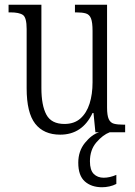

<svg xmlns="http://www.w3.org/2000/svg" viewBox="-20 -556 566 807"><path d="M233 10Q164 10 128 -36Q92 -82 92 -185V-434Q92 -482 76.5 -493Q61 -504 23 -504H16V-536H154V-186Q154 -113 175 -74Q196 -35 251 -35Q292 -35 318 -58Q344 -81 356.5 -120.5Q369 -160 369 -210V-426Q369 -462 362.5 -478.5Q356 -495 341 -499.5Q326 -504 300 -504H295V-536H430V-104Q430 -71 437 -55.5Q444 -40 459 -36Q474 -32 499 -32H506V0H381L373 -81H369Q326 10 233 10ZM409 231Q364 231 336.5 206.5Q309 182 309 128Q309 79 337 44.5Q365 10 396 0H441Q412 11 385 42.5Q358 74 358 122Q358 159 374 175Q390 191 416 191Q441 191 469 179V217Q456 224 440 227.5Q424 231 409 231Z"/></svg>

Font: Noto Serif Lao Condensed Light
Style: Regular
Weight: 300
Width: 3
Designer: Monotype Design Team
Foundry: Monotype Imaging Inc.
Version: Version 2.003; ttfautohint (v1.8.4.7-5d5b)